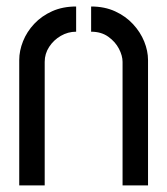

<svg xmlns="http://www.w3.org/2000/svg" viewBox="-20 -559 505 579"><path d="M38 -377.8Q38 -406 49.5 -434.7Q61 -463.4 83.2 -487.1Q105.4 -510.8 137.2 -525.1Q169 -539.4 209.6 -539.4V-463.4Q185 -463.4 163.4 -450.9Q141.8 -438.4 128.3 -417.7Q114.8 -397 114.8 -372.4V0H38ZM349.6 -372.4Q349.6 -391 338.7 -412Q327.8 -433 306.6 -448.2Q285.4 -463.4 254.8 -463.4V-539.4Q295.4 -539.4 327.2 -524.8Q359 -510.2 381.2 -486.2Q403.4 -462.2 414.9 -433.8Q426.4 -405.4 426.4 -377.8V0H349.6Z"/></svg>

Font: Stick No Bills ExtraLight
Style: Regular
Weight: 200
Designer: Kosala Senevirathne, Siva Puranthara, Lasantha Premarathna, Tharique Azeez
Foundry: mooniak
Version: Version 2.000